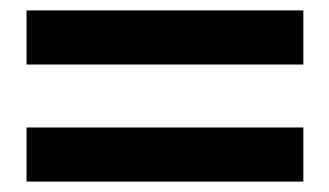

<svg xmlns="http://www.w3.org/2000/svg" viewBox="-20 -546 633 369"><path d="M563 -422H31V-526H563ZM563 -197H31V-301H563Z"/></svg>

Font: Ulagadi Sans Medium
Style: Regular
Weight: 500
Designer: Ninad Kale (Devanagari), Jonny Pinhorn (Latin)
Foundry: Indian Type Foundry
Version: Version 3.01;March 29, 2020;FontCreator 12.0.0.2522 64-bit; 